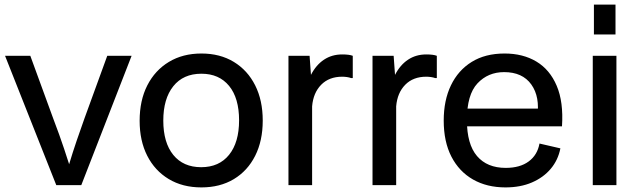

<svg xmlns="http://www.w3.org/2000/svg" viewBox="-20 -806 2775 836"><path d="M225 0 2 -563H112L211 -292Q226 -252 237.5 -220.5Q249 -189 259 -158.5Q269 -128 281 -91Q296 -141 313.5 -192.5Q331 -244 348 -291L447 -563H553L334 0Z M857 10Q775 10 714.5 -26.5Q654 -63 621 -128Q588 -193 588 -280Q588 -369 621.5 -434.5Q655 -500 715.5 -536.5Q776 -573 857 -573Q938 -573 998 -536.5Q1058 -500 1091 -434.5Q1124 -369 1124 -281Q1124 -193 1091 -127.5Q1058 -62 998 -26Q938 10 857 10ZM856 -78Q934 -78 977.5 -132Q1021 -186 1021 -282Q1021 -379 977.5 -432Q934 -485 857 -485Q778 -485 734.5 -430.5Q691 -376 691 -281Q691 -185 734.5 -131.5Q778 -78 856 -78Z M1236 0V-563H1328L1334 -480Q1356 -523 1390.5 -546Q1425 -569 1470 -569Q1501 -569 1516 -563V-466H1509Q1501 -469 1490.5 -470.5Q1480 -472 1470 -472Q1413 -472 1378.5 -437Q1344 -402 1339 -343V0Z M1602 0V-563H1694L1700 -480Q1722 -523 1756.5 -546Q1791 -569 1836 -569Q1867 -569 1882 -563V-466H1875Q1867 -469 1856.5 -470.5Q1846 -472 1836 -472Q1779 -472 1744.5 -437Q1710 -402 1705 -343V0Z M2181 10Q2100 10 2039.5 -24.5Q1979 -59 1945.5 -124Q1912 -189 1912 -281Q1912 -369 1943.5 -434.5Q1975 -500 2034 -536.5Q2093 -573 2177 -573Q2257 -573 2315.5 -538Q2374 -503 2404 -432.5Q2434 -362 2427 -256H2001V-333H2366L2319 -297Q2332 -384 2293.5 -438Q2255 -492 2175 -492Q2105 -492 2059 -443Q2013 -394 2013 -283Q2013 -178 2057 -126.5Q2101 -75 2182 -75Q2244 -75 2282 -103Q2320 -131 2329 -181L2420 -160Q2410 -109 2378 -71Q2346 -33 2296 -11.5Q2246 10 2181 10Z M2561 0V-563H2664V0ZM2566 -656V-786H2660V-656Z"/></svg>

Font: BDO Grotesk
Style: Regular
Weight: 400
Designer: Deni Anggara
Foundry: Lokal Container
Version: Version 2.000